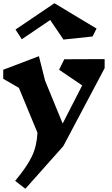

<svg xmlns="http://www.w3.org/2000/svg" viewBox="-24 -906 695 1189"><path d="M624 -484 368 -1 133 263 70 214Q144 125 174 61.5Q204 -2 208 -84L93 -362L-4 -418V-474L217 -558L255 -407L364 -141L485 -377L342 -474L374 -539L624 -540ZM549 -680 369 -661 287 -782 111 -663 72 -723 313 -886 574 -729Z"/></svg>

Font: Inknut Antiqua
Style: Bold
Weight: 700
Designer: Claus Eggers Sørensen
Foundry: Claus Eggers Sørensen
Version: Version 1.003; ttfautohint (v1.8.2) -l 8 -r 50 -G 200 -x 14 